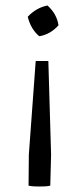

<svg xmlns="http://www.w3.org/2000/svg" viewBox="-20 -506 301 699"><path d="M123 -374Q92 -400 81 -445Q112 -478 153 -486Q187 -455 193 -414Q164 -381 123 -374ZM84 170 85 57 110 -284H156L166 57L163 170Q154 172 144 172.5Q134 173 124 173Q114 173 104 172.5Q94 172 84 170Z"/></svg>

Font: Piazzolla SC
Style: Regular
Weight: 400
Designer: Juan Pablo del Peral
Foundry: Huerta Tipografica
Version: Version 1.330